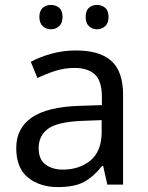

<svg xmlns="http://www.w3.org/2000/svg" viewBox="-20 -750 601 780"><path d="M288 -545Q386 -545 433 -502Q480 -459 480 -365V0H416L399 -76H395Q360 -32 321.5 -11Q283 10 215 10Q142 10 94 -28.5Q46 -67 46 -149Q46 -229 109 -272.5Q172 -316 303 -320L394 -323V-355Q394 -422 365 -448Q336 -474 283 -474Q241 -474 203 -461.5Q165 -449 132 -433L105 -499Q140 -518 188 -531.5Q236 -545 288 -545ZM314 -259Q214 -255 175.5 -227Q137 -199 137 -148Q137 -103 164.5 -82Q192 -61 235 -61Q303 -61 348 -98.5Q393 -136 393 -214V-262ZM140 -681Q140 -707 154 -718.5Q168 -730 187 -730Q206 -730 220 -718.5Q234 -707 234 -681Q234 -656 220 -643.5Q206 -631 187 -631Q168 -631 154 -643.5Q140 -656 140 -681ZM328 -681Q328 -707 341.5 -718.5Q355 -730 374 -730Q393 -730 407 -718.5Q421 -707 421 -681Q421 -656 407 -643.5Q393 -631 374 -631Q355 -631 341.5 -643.5Q328 -656 328 -681Z"/></svg>

Font: Noto Sans Historical
Style: Regular
Weight: 400
Designer: Monotype Design Team
Foundry: Monotype Imaging Inc.
Version: Version 2.013; ttfautohint (v1.8.4.7-5d5b)